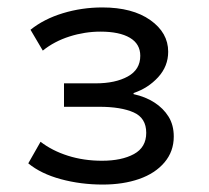

<svg xmlns="http://www.w3.org/2000/svg" viewBox="-20 -730 563 516"><path d="M256 -234Q197 -234 143.5 -248.5Q90 -263 56 -291L89 -349Q120 -325 162.5 -311.5Q205 -298 254 -298Q307 -298 340 -316Q373 -334 373 -373Q373 -413 339 -428Q305 -443 247 -443H152V-506H237Q290 -506 323.5 -524.5Q357 -543 357 -580Q357 -612 329 -628.5Q301 -645 250 -645Q208 -645 167 -632Q126 -619 95 -594L62 -650Q98 -679 149 -694.5Q200 -710 255 -710Q336 -710 384 -676Q432 -642 432 -591Q432 -552 405 -522.5Q378 -493 339 -480V-477Q371 -470 395 -454.5Q419 -439 433 -416.5Q447 -394 447 -363Q447 -323 422 -293.5Q397 -264 354 -249Q311 -234 256 -234Z"/></svg>

Font: Nunito Sans 7pt SemiExpanded
Style: Regular
Weight: 400
Width: 6
Designer: Vernon Adams
Foundry: Vernon Adams
Version: Version 3.101;gftools[0.9.27]